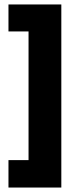

<svg xmlns="http://www.w3.org/2000/svg" viewBox="-20 -720 335 861"><path d="M255 121H108V-686H255ZM255 121H18V-2H255ZM255 -579H18V-700H255Z"/></svg>

Font: Bricolage Grotesque 96pt ExtraBold
Style: Regular
Weight: 800
Designer: Mathieu Triay
Foundry: Atelier Triay
Version: Version 1.001;gftools[0.9.33.dev8+g029e19f]